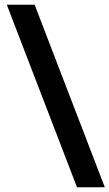

<svg xmlns="http://www.w3.org/2000/svg" viewBox="-20 -731 463 812"><path d="M305.7 61 8.8 -710.9H126.5L423.3 61Z"/></svg>

Font: Vazirmatn RD UI FD Medium
Style: Regular
Weight: 500
Designer: Saber Rastikerdar
Foundry: Saber Rastikerdar
Version: Version 33.003